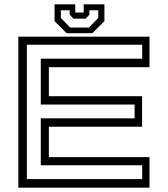

<svg xmlns="http://www.w3.org/2000/svg" viewBox="-20 -870 778 890"><path d="M65 0V-700H673V-558.5H206.5V-424H638.5V-282.5H206.5V-141.5H673V0ZM104.5 -40H639V-104H169V-321.5H604V-385.5H169V-598H639V-662.5H104.5ZM289 -716 233 -772V-850H329V-812H368V-850H464V-772L408 -716ZM305 -742.5H392.5L435.5 -787V-822.5H394.5V-802L377 -783.5H320.5L303 -802V-822.5H262V-787Z"/></svg>

Font: Tourney Expanded
Style: Regular
Weight: 400
Width: 7
Designer: Tyler Finck
Foundry: Etcetera Type Co
Version: Version 1.010; ttfautohint (v1.8.3)